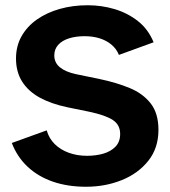

<svg xmlns="http://www.w3.org/2000/svg" viewBox="-20 -700 650 732"><path d="M307.8 12Q238.2 12 181.7 -7.4Q125.3 -26.9 85.3 -64.3Q45.4 -101.7 25 -154.9L158.1 -203Q166.7 -172.5 188.5 -150.8Q210.3 -129.2 242.2 -117.6Q274.2 -106 311.8 -106Q345.2 -106 373.6 -114.1Q402 -122.2 420 -140.6Q438.1 -159 438.1 -189.2Q438.1 -223.8 410.4 -242.3Q382.7 -260.8 319.8 -274.1L237.1 -291Q174.9 -304 131.3 -328Q87.6 -352.1 64.3 -389.1Q41 -426.1 41 -476.9Q41 -524.4 62.3 -562.1Q83.7 -599.8 121.3 -626Q158.8 -652.2 208.2 -666.1Q257.6 -680 314.4 -680Q367.3 -680 416.8 -665.3Q466.2 -650.6 505.6 -619.8Q544.9 -589.1 565.7 -538.8L433.4 -490.7Q423.7 -514.3 404.7 -530Q385.6 -545.8 359.9 -553.9Q334.1 -562 302.3 -562Q269.4 -562 243.1 -553.8Q216.8 -545.5 201.9 -529Q187 -512.5 187 -488.9Q187 -461.1 208.3 -443.5Q229.6 -426 269.1 -417.4L359.8 -398.7Q423.8 -385.3 474.4 -364.4Q524.9 -343.6 554.5 -305.7Q584.1 -267.9 584.1 -204.9Q584.1 -135.2 545.2 -86.7Q506.4 -38.2 443.7 -13.1Q381.1 12 307.8 12Z"/></svg>

Font: Atkinson Hyperlegible Next
Style: Regular
Weight: 400
Designer: Elliott Scott, Megan Eiswerth, Linus Boman, Theodore Petrosky, Letters from Sweden
Foundry: Applied Design Works, Letters from Sweden
Version: Version 2.001